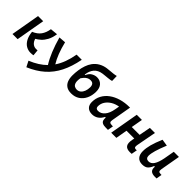

<svg xmlns="http://www.w3.org/2000/svg" viewBox="143 -1871 3230 3230"><g transform="rotate(45 1758.0 -256.0)"><path d="M463.4 9.8Q406.7 9.8 357.9 -18.6Q309.1 -46.9 276.1 -106.2Q243.2 -165.5 233.4 -258.8Q325.2 -297.4 369.1 -359.9Q413.1 -422.4 427.2 -514.6L560.1 -527.3Q545.9 -433.1 512.2 -371.3Q478.5 -309.6 436.3 -272Q394 -234.4 354 -212.4Q368.2 -168.9 389.9 -145Q411.6 -121.1 435.3 -111.6Q459 -102.1 478.5 -102.1Q494.1 -102.1 501.2 -102.5Q508.3 -103 520 -103.5L529.8 3.4Q514.6 6.3 499.8 8.1Q484.9 9.8 463.4 9.8ZM26.9 0 117.7 -517.6H240.2L149.4 0Z M587.4 230.5 534.7 127.4Q710 55.7 817.9 -52.2Q761.7 -141.6 714.4 -257.3Q667 -373 626.5 -517.6L751 -527.3Q808.6 -290.5 897.5 -147.9Q948.2 -222.7 981.9 -314.2Q1015.6 -405.8 1035.2 -517.6H1158.2Q1121.1 -324.7 1049.6 -182.4Q978 -40 864.3 60.5Q750.5 161.1 587.4 230.5Z M1429.7 9.8Q1358.9 9.8 1315.2 -19.5Q1271.5 -48.8 1251.7 -100.6Q1231.9 -152.3 1231.9 -219.2Q1231.9 -284.2 1241.7 -349.9Q1251.5 -415.5 1272 -474.9Q1292.5 -534.2 1325.2 -579.6Q1366.2 -636.7 1426.3 -670.9Q1486.3 -705.1 1557.1 -714.8Q1584 -718.8 1622.6 -721.7Q1661.1 -724.6 1700.2 -729.2Q1739.3 -733.9 1767.1 -741.7L1770.5 -627.9Q1759.8 -622.1 1735.8 -618.2Q1711.9 -614.3 1682.4 -611.3Q1652.8 -608.4 1622.8 -605.7Q1592.8 -603 1569.3 -599.6Q1479.5 -586.9 1429.4 -529.5Q1379.4 -472.2 1369.1 -376L1380.9 -376.5Q1408.2 -439.5 1455.1 -465.8Q1502 -492.2 1549.3 -492.2Q1620.6 -492.2 1665.5 -444.1Q1710.4 -396 1709.5 -305.7Q1708.5 -215.3 1674.6 -144Q1640.6 -72.8 1578.4 -31.5Q1516.1 9.8 1429.7 9.8ZM1452.1 -102.5Q1493.7 -102.5 1523.2 -127.4Q1552.7 -152.3 1568.8 -194.3Q1585 -236.3 1585.9 -288.1Q1586.9 -328.6 1569.1 -354.2Q1551.3 -379.9 1504.9 -379.9Q1470.7 -379.9 1443.1 -364Q1415.5 -348.1 1395.3 -325.4Q1375 -302.7 1361.8 -281.7Q1349.1 -209.5 1360.4 -170.7Q1371.6 -131.8 1397 -117.2Q1422.4 -102.5 1452.1 -102.5Z M1926.8 10.3Q1856.4 10.3 1817.9 -27.8Q1779.3 -65.9 1779.3 -135.3Q1779.3 -223.1 1817.9 -294.7Q1856.4 -366.2 1925.5 -417Q1994.6 -467.8 2087.9 -495.1Q2181.2 -522.5 2290 -522.5H2301.3L2238.3 -161.6Q2231.9 -125.5 2244.6 -110.8Q2257.3 -96.2 2298.8 -96.2H2320.8L2303.2 4.9H2257.3Q2198.2 4.9 2170.2 -10.5Q2142.1 -25.9 2134.8 -53Q2127.4 -80.1 2130.9 -114.7H2114.7Q2085 -54.7 2036.4 -22.2Q1987.8 10.3 1926.8 10.3ZM1958.5 -102.1Q2025.4 -102.1 2075.4 -160.4Q2125.5 -218.8 2144 -325.7L2158.2 -404.3Q2084.5 -392.1 2026.6 -356.9Q1968.8 -321.8 1935.5 -270.3Q1902.3 -218.8 1902.3 -156.2Q1902.3 -102.1 1958.5 -102.1Z M2375.5 0 2466.3 -517.6H2588.9L2552.7 -312.5H2739.3L2778.3 -517.6H2898.9L2832 -162.6Q2825.2 -127 2833.3 -110.6Q2841.3 -94.2 2866.7 -94.2Q2877.4 -94.2 2889.6 -95.7L2870.6 7.8Q2854.5 9.8 2827.6 9.8Q2751 9.8 2722.4 -31.7Q2693.8 -73.2 2710.4 -161.6L2718.8 -205.6H2534.2L2498 0Z M3118.7 10.3Q3047.9 10.3 3009.3 -33.4Q2970.7 -77.1 2970.7 -156.7Q2970.7 -229.5 2994.1 -317.4Q3017.6 -405.3 3069.8 -527.3L3190.9 -508.3Q3140.1 -383.3 3116.7 -302.7Q3093.3 -222.2 3093.3 -168.9Q3093.3 -137.2 3110.6 -119.6Q3127.9 -102.1 3159.2 -102.1Q3217.3 -102.1 3254.4 -159.7Q3291.5 -217.3 3312.5 -325.7V-325.2L3346.7 -517.6H3469.2L3407.2 -166Q3400.4 -127 3410.6 -111.6Q3420.9 -96.2 3454.1 -96.2H3476.6L3458.5 4.9H3417.5Q3351.6 4.9 3322.5 -24.2Q3293.5 -53.2 3299.8 -114.7H3282.7Q3260.3 -56.2 3225.3 -22.9Q3190.4 10.3 3118.7 10.3Z"/></g></svg>

Font: Cascadia Code NF SemiBold
Style: Italic
Weight: 600
Italic angle: -10°
Monospace: yes
Designer: Aaron Bell
Foundry: Saja Typeworks
Version: Version 2404.023; ttfautohint (v1.8.4)